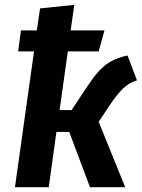

<svg xmlns="http://www.w3.org/2000/svg" viewBox="-20 -776 588 796"><path d="M432.1 -335.9 389.2 -271 499 0H353L267.1 -229H213.9L182.1 0H42L121.1 -563H55.2L66.9 -649.9H132.8L146 -741.2L288.1 -755.9L272.9 -649.9H413.1L389.2 -563H261.2L227.1 -319.8H276.9L340.8 -416Q360.4 -445.3 374.8 -463.6Q389.2 -481.9 408.9 -499.5Q428.7 -517.1 452.9 -528.1Q477.1 -539.1 508.8 -545.9L547.9 -442.9Q515.1 -433.6 489.3 -408.2Q463.4 -382.8 432.1 -335.9Z"/></svg>

Font: FiraGO SemiBold
Style: Italic
Weight: 600
Italic angle: -8°
Designer: bBox Type GmbH
Foundry: bBox Type GmbH
Version: Version 1.001;PS 001.001;hotconv 1.0.88;makeotf.lib2.5.64775